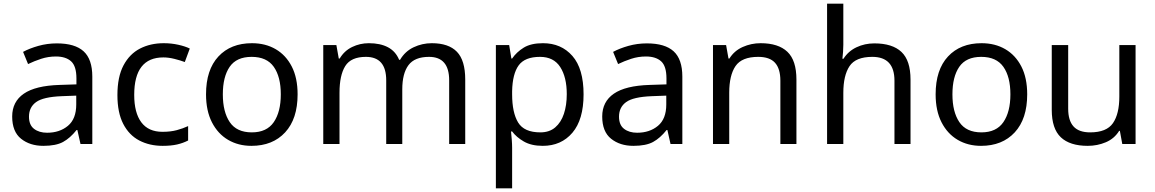

<svg xmlns="http://www.w3.org/2000/svg" viewBox="-20 -780 6256 1040"><path d="M288 -545Q386 -545 433 -502Q480 -459 480 -365V0H416L399 -76H395Q360 -32 321.5 -11Q283 10 215 10Q142 10 94 -28.5Q46 -67 46 -149Q46 -229 109 -272.5Q172 -316 303 -320L394 -323V-355Q394 -422 365 -448Q336 -474 283 -474Q241 -474 203 -461.5Q165 -449 132 -433L105 -499Q140 -518 188 -531.5Q236 -545 288 -545ZM314 -259Q214 -255 175.5 -227Q137 -199 137 -148Q137 -103 164.5 -82Q192 -61 235 -61Q303 -61 348 -98.5Q393 -136 393 -214V-262Z M861 10Q790 10 734.5 -19Q679 -48 647.5 -109Q616 -170 616 -265Q616 -364 649 -426Q682 -488 738.5 -517Q795 -546 867 -546Q908 -546 946 -537.5Q984 -529 1008 -517L981 -444Q957 -453 925 -461Q893 -469 865 -469Q707 -469 707 -266Q707 -169 745.5 -117.5Q784 -66 860 -66Q904 -66 937.5 -75Q971 -84 999 -97V-19Q972 -5 939.5 2.5Q907 10 861 10Z M1592 -269Q1592 -136 1524.5 -63Q1457 10 1342 10Q1271 10 1215.5 -22.5Q1160 -55 1128 -117.5Q1096 -180 1096 -269Q1096 -402 1163 -474Q1230 -546 1345 -546Q1418 -546 1473.5 -513.5Q1529 -481 1560.5 -419.5Q1592 -358 1592 -269ZM1187 -269Q1187 -174 1224.5 -118.5Q1262 -63 1344 -63Q1425 -63 1463 -118.5Q1501 -174 1501 -269Q1501 -364 1463 -418Q1425 -472 1343 -472Q1261 -472 1224 -418Q1187 -364 1187 -269Z M2319 -546Q2410 -546 2455 -499.5Q2500 -453 2500 -349V0H2413V-345Q2413 -472 2304 -472Q2226 -472 2192.5 -427Q2159 -382 2159 -296V0H2072V-345Q2072 -472 1962 -472Q1881 -472 1850 -422Q1819 -372 1819 -278V0H1731V-536H1802L1815 -463H1820Q1845 -505 1887.5 -525.5Q1930 -546 1978 -546Q2040 -546 2081.5 -524Q2123 -502 2142 -456H2147Q2174 -502 2220.5 -524Q2267 -546 2319 -546Z M2921 -546Q3020 -546 3080.5 -477Q3141 -408 3141 -269Q3141 -132 3080.5 -61Q3020 10 2920 10Q2858 10 2817.5 -13.5Q2777 -37 2754 -68H2748Q2750 -51 2752 -25Q2754 1 2754 20V240H2666V-536H2738L2750 -463H2754Q2778 -498 2817 -522Q2856 -546 2921 -546ZM2905 -472Q2823 -472 2789.5 -426Q2756 -380 2754 -286V-269Q2754 -170 2786.5 -116.5Q2819 -63 2907 -63Q2956 -63 2987.5 -90Q3019 -117 3034.5 -163.5Q3050 -210 3050 -270Q3050 -362 3014.5 -417Q2979 -472 2905 -472Z M3484 -545Q3582 -545 3629 -502Q3676 -459 3676 -365V0H3612L3595 -76H3591Q3556 -32 3517.5 -11Q3479 10 3411 10Q3338 10 3290 -28.5Q3242 -67 3242 -149Q3242 -229 3305 -272.5Q3368 -316 3499 -320L3590 -323V-355Q3590 -422 3561 -448Q3532 -474 3479 -474Q3437 -474 3399 -461.5Q3361 -449 3328 -433L3301 -499Q3336 -518 3384 -531.5Q3432 -545 3484 -545ZM3510 -259Q3410 -255 3371.5 -227Q3333 -199 3333 -148Q3333 -103 3360.5 -82Q3388 -61 3431 -61Q3499 -61 3544 -98.5Q3589 -136 3589 -214V-262Z M4100 -546Q4196 -546 4245 -499.5Q4294 -453 4294 -349V0H4207V-343Q4207 -408 4178 -440Q4149 -472 4087 -472Q3998 -472 3964 -422Q3930 -372 3930 -278V0H3842V-536H3913L3926 -463H3931Q3957 -505 4003 -525.5Q4049 -546 4100 -546Z M4548 -537Q4548 -518 4546.5 -498Q4545 -478 4543 -462H4549Q4575 -503 4619.5 -524Q4664 -545 4716 -545Q4814 -545 4863 -498.5Q4912 -452 4912 -349V0H4825V-343Q4825 -472 4705 -472Q4615 -472 4581.5 -421.5Q4548 -371 4548 -277V0H4460V-760H4548Z M5544 -269Q5544 -136 5476.5 -63Q5409 10 5294 10Q5223 10 5167.5 -22.5Q5112 -55 5080 -117.5Q5048 -180 5048 -269Q5048 -402 5115 -474Q5182 -546 5297 -546Q5370 -546 5425.5 -513.5Q5481 -481 5512.5 -419.5Q5544 -358 5544 -269ZM5139 -269Q5139 -174 5176.5 -118.5Q5214 -63 5296 -63Q5377 -63 5415 -118.5Q5453 -174 5453 -269Q5453 -364 5415 -418Q5377 -472 5295 -472Q5213 -472 5176 -418Q5139 -364 5139 -269Z M6131 -536V0H6059L6046 -71H6042Q6016 -29 5970 -9.5Q5924 10 5872 10Q5775 10 5726 -36.5Q5677 -83 5677 -185V-536H5766V-191Q5766 -127 5795 -95Q5824 -63 5885 -63Q5974 -63 6008.5 -113Q6043 -163 6043 -257V-536Z"/></svg>

Font: Noto Sans Hanifi Rohingya
Style: Regular
Weight: 400
Designer: Monotype Design Team and DaltonMaag
Foundry: Google LLC
Version: Version 2.101